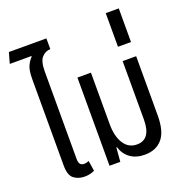

<svg xmlns="http://www.w3.org/2000/svg" viewBox="-148 -978 1077 1121"><g transform="rotate(-20 390.0 -417.5)"><path d="M189 10Q150 10 122.5 -11Q95 -32 95 -93V-629Q95 -685 108 -712Q121 -739 137 -754L136 -758H2L21 -825H254V-758Q224 -758 201.5 -734Q179 -710 179 -646V-104Q179 -81 187 -71Q195 -61 212 -61Q226 -61 241 -68L251 -4Q236 4 220 7Q204 10 189 10Z M563 10Q510 10 474 -15.5Q438 -41 424 -87H420L413 0H346V-548H430V-228Q430 -152 459 -107Q488 -62 540 -62Q627 -62 627 -185V-548H711V-180Q711 -81 672 -35.5Q633 10 563 10Z M630 -636V-845H711V-636Z"/></g></svg>

Font: Noto Sans Thai Cond
Style: Regular
Weight: 400
Width: 3
Designer: Monotype Design Team
Foundry: Monotype Imaging Inc.
Version: Version 2.002; ttfautohint (v1.8.4.7-5d5b)